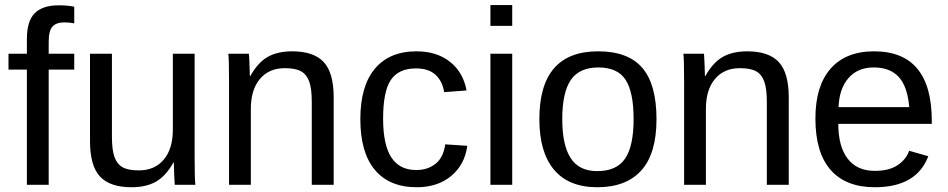

<svg xmlns="http://www.w3.org/2000/svg" viewBox="-20 -745 3821 774"><path d="M176.3 -464.4H279.3V-528.3H176.3V-575.7C176.3 -605.6 181.3 -626.3 191.4 -637.7C201.5 -649.1 217.8 -654.8 240.2 -654.8C251.6 -654.8 264.6 -653.5 279.3 -650.9V-717.8C262.4 -721.7 241.7 -723.6 217.3 -723.6C173.7 -723.6 141.3 -713.1 120.1 -691.9C99 -670.7 88.4 -636.1 88.4 -587.9V-528.3H14.2V-464.4H88.4V0H176.3Z M431.2 -528.3H342.8V-176.3C342.8 -109.9 356.2 -62.3 383.1 -33.4C409.9 -4.6 452.3 9.8 510.3 9.8C549.6 9.8 582.6 2.2 609.1 -12.9C635.7 -28.1 659 -53.9 679.2 -90.3H680.7C681.3 -64.6 681.9 -47.1 682.4 -37.8C682.9 -28.6 683.3 -20.3 683.6 -13.2C683.9 -6 684.2 -1.6 684.6 0H767.6C765.6 -13.7 764.6 -51.3 764.6 -112.8V-528.3H676.8V-222.2C676.8 -170.7 664.6 -130.5 640.1 -101.6C615.7 -72.6 582.4 -58.1 540 -58.1C511.1 -58.1 489.1 -62.3 474.1 -70.8C459.1 -79.3 448.2 -93.1 441.4 -112.3C434.6 -131.5 431.2 -158.5 431.2 -193.4Z M1236.8 0H1325.2V-352.1C1325.2 -418.5 1311.8 -466.1 1284.9 -494.9C1258.1 -523.7 1215.7 -538.1 1157.7 -538.1C1118.3 -538.1 1085.4 -530.5 1058.8 -515.4C1032.3 -500.2 1009 -474.4 988.8 -438H987.3C986.7 -463.7 986.1 -481.2 985.6 -490.5C985.1 -499.8 984.7 -508 984.4 -515.1C984 -522.3 983.7 -526.7 983.4 -528.3H900.4C902.3 -514.6 903.3 -477.1 903.3 -415.5V0H991.2V-306.2C991.2 -357.6 1003.4 -397.8 1027.8 -426.8C1052.2 -455.7 1085.6 -470.2 1127.9 -470.2C1156.9 -470.2 1178.9 -466 1193.8 -457.5C1208.8 -449.1 1219.7 -435.2 1226.6 -416C1233.4 -396.8 1236.8 -369.8 1236.8 -335Z M1524.4 -266.6C1524.4 -339.8 1534.8 -391.9 1555.7 -422.9C1576.5 -453.8 1610.2 -469.2 1656.7 -469.2C1690.9 -469.2 1717.3 -460.6 1735.8 -443.4C1754.4 -426.1 1766 -402.8 1770.5 -373.5L1860.8 -380.4C1851.7 -429.5 1829.3 -468.1 1793.7 -496.1C1758.1 -524.1 1713.2 -538.1 1659.2 -538.1C1586.3 -538.1 1530.3 -514.7 1491.2 -468C1452.1 -421.3 1432.6 -353.5 1432.6 -264.6C1432.6 -175.1 1452.1 -107 1491 -60.3C1529.9 -13.6 1586.3 9.8 1660.2 9.8C1716.1 9.8 1762.4 -5.4 1798.8 -35.6C1835.3 -65.9 1856.9 -106.4 1863.8 -157.2L1774.9 -163.1C1770 -127.9 1757.1 -101.9 1736.1 -85C1715.1 -68 1689 -59.6 1657.7 -59.6C1613.1 -59.6 1579.8 -76.5 1557.6 -110.4C1535.5 -144.2 1524.4 -196.3 1524.4 -266.6Z M1957 -640.6H2044.9V-724.6H1957ZM1957 0H2044.9V-528.3H1957Z M2626.5 -264.6C2626.5 -358.1 2607.4 -427 2569.3 -471.4C2531.2 -515.9 2471.8 -538.1 2391.1 -538.1C2233.2 -538.1 2154.3 -446.9 2154.3 -264.6C2154.3 -175.8 2174 -107.8 2213.4 -60.8C2252.8 -13.8 2311 9.8 2388.2 9.8C2465.7 9.8 2524.7 -12.9 2565.4 -58.1C2606.1 -103.4 2626.5 -172.2 2626.5 -264.6ZM2534.2 -264.6C2534.2 -192.7 2522.9 -139.8 2500.2 -106C2477.6 -72.1 2439.9 -55.2 2387.2 -55.2C2338.7 -55.2 2303.1 -72.7 2280.5 -107.7C2257.9 -142.7 2246.6 -195 2246.6 -264.6C2246.6 -336.3 2258.1 -388.9 2281 -422.6C2304 -456.3 2341.1 -473.1 2392.6 -473.1C2443.7 -473.1 2480.1 -456.6 2501.7 -423.6C2523.4 -390.5 2534.2 -337.6 2534.2 -264.6Z M3071.3 0H3159.7V-352.1C3159.7 -418.5 3146.2 -466.1 3119.4 -494.9C3092.5 -523.7 3050.1 -538.1 2992.2 -538.1C2952.8 -538.1 2919.8 -530.5 2893.3 -515.4C2866.8 -500.2 2843.4 -474.4 2823.2 -438H2821.8C2821.1 -463.7 2820.6 -481.2 2820.1 -490.5C2819.6 -499.8 2819.2 -508 2818.8 -515.1C2818.5 -522.3 2818.2 -526.7 2817.9 -528.3H2734.9C2736.8 -514.6 2737.8 -477.1 2737.8 -415.5V0H2825.7V-306.2C2825.7 -357.6 2837.9 -397.8 2862.3 -426.8C2886.7 -455.7 2920.1 -470.2 2962.4 -470.2C2991.4 -470.2 3013.3 -466 3028.3 -457.5C3043.3 -449.1 3054.2 -435.2 3061 -416C3067.9 -396.8 3071.3 -369.8 3071.3 -335Z M3359.4 -245.6H3736.3V-257.3C3736.3 -444.5 3658.7 -538.1 3503.4 -538.1C3427.6 -538.1 3369.2 -514.8 3328.4 -468.3C3287.5 -421.7 3267.1 -354.8 3267.1 -267.6C3267.1 -175.8 3287.5 -106.6 3328.4 -60.1C3369.2 -13.5 3428.7 9.8 3506.8 9.8C3618.8 9.8 3690.6 -31.9 3722.2 -115.2L3645 -137.2C3636.9 -113.8 3621.3 -94.4 3598.4 -79.1C3575.4 -63.8 3544.9 -56.2 3506.8 -56.2C3458.7 -56.2 3422 -72.6 3397 -105.5C3371.9 -138.3 3359.4 -185.1 3359.4 -245.6ZM3645.5 -313H3360.4C3362.3 -362.8 3375.7 -401.9 3400.6 -430.4C3425.5 -458.9 3459.3 -473.1 3502 -473.1C3545.9 -473.1 3579.6 -460.4 3603 -434.8C3626.5 -409.3 3640.6 -368.7 3645.5 -313Z"/></svg>

Font: Arimo
Style: Regular
Weight: 400
Designer: Steve Matteson
Foundry: Monotype Imaging Inc.
Version: Version 1.32